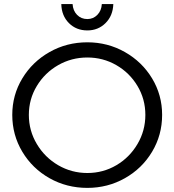

<svg xmlns="http://www.w3.org/2000/svg" viewBox="-20 -913 853 939"><path d="M40 0ZM772.9 -351.1Q772.9 -252.9 723.9 -170.9Q674.8 -88.9 590.8 -41.5Q506.8 5.9 407.2 5.9Q306.2 5.9 222.2 -41.5Q138.2 -88.9 89.1 -170.9Q40 -252.9 40 -351.1Q40 -448.2 89.1 -529.5Q138.2 -610.8 222.2 -658.4Q306.2 -706.1 407.2 -706.1Q506.8 -706.1 590.8 -658.4Q674.8 -610.8 723.9 -529.5Q772.9 -448.2 772.9 -351.1ZM121.1 -351.1Q121.1 -273.9 160.2 -208.5Q199.2 -143.1 264.6 -105Q330.1 -66.9 407.2 -66.9Q484.4 -66.9 549.1 -105Q613.8 -143.1 652.3 -208.5Q690.9 -273.9 690.9 -351.1Q690.9 -428.2 652.3 -492.7Q613.8 -557.1 548.8 -594.5Q483.9 -631.8 407.2 -631.8Q330.1 -631.8 264.6 -594.5Q199.2 -557.1 160.2 -492.7Q121.1 -428.2 121.1 -351.1ZM407.2 -819.8Q436 -819.8 456.1 -840.3Q476.1 -860.8 478 -893.1H534.2Q532.2 -835.9 496.1 -800Q460 -764.2 407.2 -764.2Q353 -764.2 317.1 -800Q281.2 -835.9 279.8 -893.1H335Q336.9 -860.8 356.9 -840.3Q377 -819.8 407.2 -819.8Z"/></svg>

Font: Argentum Sans Light
Style: Regular
Weight: 300
Designer: Julieta Ulanovsky (Modified by Cristiano Sobral)
Foundry: Julieta Ulanovsky
Version: Version 1.000; ttfautohint (v1.5.65-e2d9)